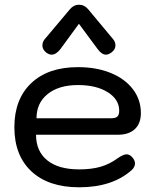

<svg xmlns="http://www.w3.org/2000/svg" viewBox="-20 -785 668 815"><path d="M41 -245Q41 -364 112.5 -432Q184 -500 311 -500Q389 -500 449.5 -475.5Q510 -451 544 -406.5Q578 -362 578 -305Q578 -261 552.5 -237Q527 -213 480 -213H133Q133 -143 180.5 -104.5Q228 -66 316 -66Q368 -66 406.5 -77Q445 -88 479 -113Q504 -130 517 -130Q529 -130 539 -120Q553 -106 553 -91Q553 -76 539 -63Q457 10 316 10Q186 10 113.5 -57.5Q41 -125 41 -245ZM452 -283Q470 -283 478 -290Q486 -297 486 -315Q486 -363 437.5 -393.5Q389 -424 311 -424Q230 -424 182.5 -386Q135 -348 135 -283ZM160 -592Q160 -608 171 -620L277 -746Q293 -765 315 -765Q338 -765 354 -746L459 -620Q470 -608 470 -592Q470 -575 454 -563Q441 -553 430 -553Q412 -553 395 -576L315 -684L236 -576Q218 -553 199 -553Q188 -553 176 -562Q160 -575 160 -592Z"/></svg>

Font: Kodchasan Medium
Style: Regular
Weight: 500
Designer: Katatrad Aksorn Co.,Ltd.
Foundry: Cadson Demak Co.,Ltd.
Version: Version 1.000; ttfautohint (v1.6)